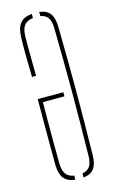

<svg xmlns="http://www.w3.org/2000/svg" viewBox="-124 -851 538 905"><g transform="rotate(-15 145.0 -399.0)"><path d="M53 -87Q52.5 -177 52.5 -251.8Q52.5 -326.5 53 -408H178V-388H73Q72.5 -337.5 72.2 -289.8Q72 -242 72.2 -192.5Q72.5 -143 73 -87Q74 -54 86.2 -36.8Q98.5 -19.5 126 -15V5Q88 0.5 71 -21.2Q54 -43 53 -87ZM166 5V-15Q191.5 -19.5 203 -36.8Q214.5 -54 215 -87Q216.5 -170.5 217.2 -247.2Q218 -324 218 -398.8Q218 -473.5 217.2 -550.5Q216.5 -627.5 215 -711Q214.5 -744 203 -761.2Q191.5 -778.5 166 -783V-803Q202 -798.5 218.2 -777Q234.5 -755.5 235 -711Q236.5 -627.5 237.2 -550.5Q238 -473.5 238 -398.8Q238 -324 237.2 -247.2Q236.5 -170.5 235 -87Q234.5 -43 218.2 -21Q202 1 166 5ZM54 -516Q52.5 -577.5 52 -623Q51.5 -668.5 53 -711Q54.5 -755.5 72.5 -777.5Q90.5 -799.5 130 -803V-783Q100.5 -779.5 87.2 -762.2Q74 -745 73 -711Q72.5 -688 72.5 -660.5Q72.5 -633 73 -597.8Q73.5 -562.5 74 -516Z"/></g></svg>

Font: Big Shoulders Stencil Display SC Thin
Style: Regular
Weight: 100
Designer: Patric King
Foundry: XO Type Co
Version: Version 2.001